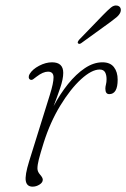

<svg xmlns="http://www.w3.org/2000/svg" viewBox="-20 -690 472 718"><path d="M92.5 -392.5Q88 -395 87.5 -401Q87 -407 91 -413.5Q101.5 -431 126.2 -444Q151 -457 174.5 -457Q216.5 -457 216.5 -417.5Q216.5 -394.5 205 -360.8Q193.5 -327 180.5 -293Q204.5 -338.5 234.5 -375.8Q264.5 -413 297.2 -435Q330 -457 363 -457Q392 -457 406 -439Q420 -421 420 -392Q420 -338 388.5 -338Q374 -338 374 -358.5Q374 -365.5 376.2 -374Q378.5 -382.5 378.5 -394Q378.5 -410 372.8 -420Q367 -430 352.5 -430Q323 -430 283.2 -393.8Q243.5 -357.5 205.5 -295.2Q167.5 -233 143 -155Q130.5 -115 125.2 -94Q120 -73 120 -60Q120 -48 130 -36.8Q140 -25.5 140 -18Q140 -7.5 127.8 0.2Q115.5 8 102 8Q80.5 8 76.5 -13Q72.5 -34 89 -87L166 -334Q180.5 -380 180.2 -401Q180 -422 159.5 -422Q141 -422 117 -403.5Q109.5 -397.5 103.8 -393.5Q98 -389.5 92.5 -392.5ZM365.5 -634Q383 -652 394.8 -661.8Q406.5 -671.5 418.5 -669Q427.5 -667 430.5 -659.8Q433.5 -652.5 430 -643.5Q426 -634 415.5 -625.2Q405 -616.5 392 -607L283.5 -528.5Q276 -523.5 272 -528Q269.5 -530.5 271.5 -534.5Q273.5 -538.5 276.5 -542Z"/></svg>

Font: Fraunces 9pt SuperSoft Thin
Style: Italic
Weight: 100
Italic angle: -16°
Version: Version 1.000;[0bf87f6ff]